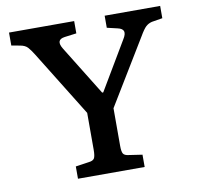

<svg xmlns="http://www.w3.org/2000/svg" viewBox="-78 -781 883 862"><g transform="rotate(-10 363.0 -350.0)"><path d="M209 0V-56L270 -65Q289 -67 295 -77Q301 -87 301 -116V-284L116 -583Q103 -604 91.5 -617Q80 -630 56 -634L18 -641V-700H315V-644L261 -637Q217 -631 244 -587L383 -362H388L518 -581Q532 -603 528 -616Q524 -629 501 -634L454 -645V-700H707V-644L658 -636Q642 -632 630.5 -621.5Q619 -611 601 -580L421 -284V-112Q421 -86 427 -76.5Q433 -67 453 -65L513 -56V0Z"/></g></svg>

Font: Literata 12pt Medium
Style: Regular
Weight: 500
Designer: Latin by Veronika Burian and Jose Scaglione. Greek by Irene Vlachou. Cyrillic by Vera Evstafieva.
Foundry: TypeTogether
Version: Version 3.002